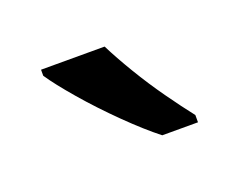

<svg xmlns="http://www.w3.org/2000/svg" viewBox="-45 -835 370 298"><g transform="rotate(-20 140.5 -686.0)"><path d="M145 -766Q156 -744 172.5 -716.5Q189 -689 207.5 -663Q226 -637 241 -618V-606H182Q159 -624 130 -652.5Q101 -681 76.5 -709.5Q52 -738 40 -756V-766Z"/></g></svg>

Font: Noto Sans
Style: Regular
Weight: 400
Designer: Monotype Design Team
Foundry: Monotype Imaging Inc.
Version: Version 2.007